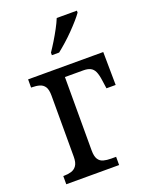

<svg xmlns="http://www.w3.org/2000/svg" viewBox="-143 -844 727 922"><g transform="rotate(-20 220.0 -383.0)"><path d="M180 -606V-619Q195 -641 210.5 -666.5Q226 -692 240 -718Q254 -744 263 -766H366V-756Q357 -743 340 -723.5Q323 -704 301.5 -682Q280 -660 258 -640.5Q236 -621 217 -606ZM33 0V-42H37Q57 -42 74 -47Q91 -52 101.5 -67Q112 -82 112 -112V-424Q112 -455 102.5 -469.5Q93 -484 76 -489Q59 -494 37 -494H33V-536H417L419 -367H372L366 -409Q362 -439 354.5 -455.5Q347 -472 333 -479Q319 -486 297 -486H203V-111Q203 -81 212.5 -66Q222 -51 239 -46.5Q256 -42 278 -42H303V0Z"/></g></svg>

Font: Noto Serif SemiCondensed
Style: Regular
Weight: 400
Width: 4
Designer: Monotype Design Team
Foundry: Monotype Imaging Inc.
Version: Version 2.013